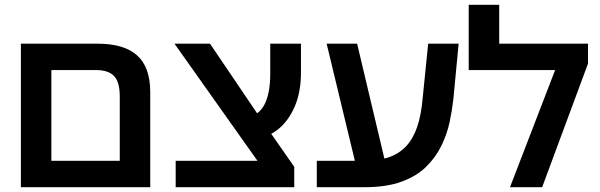

<svg xmlns="http://www.w3.org/2000/svg" viewBox="-20 -780 2502 800"><path d="M67 0V-598H387Q497 -598 551.5 -549Q606 -500 606 -396V0ZM194 -110H479V-378Q479 -439 455 -463.5Q431 -488 381 -488H194Z M1125 -8 707 -598H855L1079 -267L1206 -85ZM712 0V-110H1174L1206 -85V0ZM1047 -201 1004 -291Q1031 -294 1050.5 -307.5Q1070 -321 1082 -344.5Q1094 -368 1100 -400Q1106 -432 1106 -472V-598H1234V-478Q1234 -396 1208 -336Q1182 -276 1139.5 -242Q1097 -208 1047 -201Z M1300 0V-110H1499Q1557 -110 1599.5 -124.5Q1642 -139 1671.5 -170Q1701 -201 1718 -250.5Q1735 -300 1741 -370L1764 -598H1891L1869 -367Q1864 -322 1853.5 -272Q1843 -222 1819.5 -173.5Q1796 -125 1756 -85.5Q1716 -46 1653 -23Q1590 0 1499 0ZM1469 -67 1341 -598H1468L1594 -67Z M2060 -598H2430V-515L2239 0H2105L2293 -488H1933V-760H2060Z"/></svg>

Font: Noto Sans Hebrew SemiBold
Style: Regular
Weight: 600
Designer: Monotype Design Team
Foundry: Monotype Imaging Inc.
Version: Version 2.003